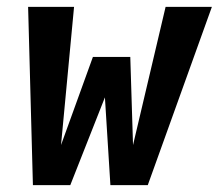

<svg xmlns="http://www.w3.org/2000/svg" viewBox="-20 -540 640 560"><path d="M76 0 62 -520H196L158 -117L251 -374H360L368 -117L463 -520H598L411 0H302L286 -256L185 0Z"/></svg>

Font: Iosevka SS04 XBd Ex
Style: Italic
Weight: 800
Width: 7
Italic angle: -9°
Monospace: yes
Designer: Belleve Invis
Foundry: Belleve Invis
Version: Version 19.0.0; ttfautohint (v1.8.4)